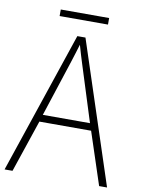

<svg xmlns="http://www.w3.org/2000/svg" viewBox="-91 -893 700 954"><g transform="rotate(10 258.5 -415.5)"><path d="M381 -831H137V-798H381ZM477 0H517L282 -715H241L0 0H40L129 -264H390ZM288 -585 378 -300H140L233 -585C242 -614 252 -644 261 -675C270 -642 280 -611 288 -585Z"/></g></svg>

Font: Noto Sans Myanmar SemiCondensed ExtraLight
Style: Regular
Weight: 200
Width: 4
Designer: Monotype Design Team
Foundry: Monotype Imaging Inc.
Version: Version 2.107